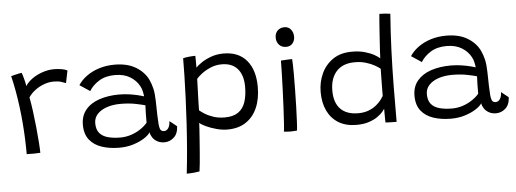

<svg xmlns="http://www.w3.org/2000/svg" viewBox="-56 -870 3358 1249"><g transform="rotate(-5 1623.0 -246.0)"><path d="M126.5 -441.5Q143 -467.5 173.2 -488.8Q203.5 -510 241 -522.5Q278.5 -535 315.5 -535Q339 -535 363.5 -531Q388 -527 402 -519L385.5 -438Q373.5 -443 354.2 -449Q335 -455 306 -455Q274 -455 242.2 -443.2Q210.5 -431.5 184 -411.5Q157.5 -391.5 140.5 -366Q148 -329 155 -276.5Q162 -224 167.5 -169.2Q173 -114.5 176.2 -69.2Q179.5 -24 179.5 -1Q163 0.5 137 0.8Q111 1 90.5 0Q90.5 -48 88.5 -99Q86.5 -150 82.2 -202.8Q78 -255.5 71.2 -308.8Q64.5 -362 55.2 -413.5Q46 -465 34 -514Q44 -517 58.5 -520.5Q73 -524 86 -526.8Q99 -529.5 104 -529.5Q110.5 -512 117.5 -485Q124.5 -458 126.5 -441.5Z M695 11Q632.5 11 581.5 -5.8Q530.5 -22.5 500.8 -59.8Q471 -97 471 -158.5Q471 -217 503.8 -256.2Q536.5 -295.5 593.8 -314.8Q651 -334 723 -334Q758.5 -334 792.5 -328.8Q826.5 -323.5 851.2 -317.2Q876 -311 884 -308Q882 -326 877.8 -343.8Q873.5 -361.5 865.5 -375.5Q845.5 -413.5 805.5 -438Q765.5 -462.5 707 -462.5Q644.5 -462.5 602 -435.8Q559.5 -409 538 -372.5L471 -417Q492.5 -450 528 -475.5Q563.5 -501 609.8 -515.5Q656 -530 710 -530Q793 -530 848 -497Q903 -464 928 -412Q941 -384.5 948.5 -352.5Q956 -320.5 957 -271.5Q958 -217 959 -180.8Q960 -144.5 962 -120.5Q965 -89.5 972.5 -80.5Q980 -71.5 994 -71.5Q1011 -71.5 1022 -87.8Q1033 -104 1034 -133L1081 -95.5Q1079 -47 1052 -22.8Q1025 1.5 990.5 1.5Q963.5 1.5 943.5 -9.8Q923.5 -21 912.5 -38Q901.5 -55 899 -72Q888.5 -54 858.8 -34.8Q829 -15.5 786.8 -2.2Q744.5 11 695 11ZM707.5 -54.5Q743 -54.5 776.2 -65.2Q809.5 -76 837.8 -94.5Q866 -113 885 -135.5Q885 -171.5 885.5 -198.5Q886 -225.5 887.5 -249Q872 -254 827.5 -263.2Q783 -272.5 726 -272.5Q676.5 -272.5 637 -259Q597.5 -245.5 574.8 -220.8Q552 -196 552 -161.5Q552 -119.5 572 -96.2Q592 -73 627.2 -63.8Q662.5 -54.5 707.5 -54.5Z M1116.5 217.5Q1125 144.5 1132 61.5Q1139 -21.5 1144 -106.5Q1149 -191.5 1152.2 -271Q1155.5 -350.5 1157 -417.8Q1158.5 -485 1158.5 -532.5Q1174.5 -537 1197 -539.2Q1219.5 -541.5 1239 -541.5Q1239.5 -530 1239.5 -506.2Q1239.5 -482.5 1239.5 -464.5Q1252.5 -478.5 1278.8 -496.2Q1305 -514 1341.8 -527.2Q1378.5 -540.5 1423 -540.5Q1520.5 -540.5 1573.2 -478Q1626 -415.5 1626 -304.5Q1626 -226.5 1600.5 -168.2Q1575 -110 1526 -77.8Q1477 -45.5 1405.5 -45.5Q1372 -45.5 1334.8 -55.5Q1297.5 -65.5 1267.5 -79.5Q1237.5 -93.5 1226 -105Q1226 -94.5 1224 -65Q1222 -35.5 1219.2 3.2Q1216.5 42 1213.2 82.8Q1210 123.5 1206.8 157.5Q1203.5 191.5 1200.5 210Q1186.5 213 1170 214.5Q1153.5 216 1139 216.8Q1124.5 217.5 1116.5 217.5ZM1395.5 -125.5Q1450.5 -125.5 1483 -148Q1515.5 -170.5 1529.8 -212.8Q1544 -255 1544 -313.5Q1544 -388.5 1508.2 -430Q1472.5 -471.5 1405 -471.5Q1364.5 -471.5 1329.5 -456Q1294.5 -440.5 1270.5 -421.5Q1246.5 -402.5 1238 -391Q1237.5 -382.5 1236.8 -356.2Q1236 -330 1234.8 -296.8Q1233.5 -263.5 1232.8 -233Q1232 -202.5 1232 -186Q1242.5 -177 1265 -162.5Q1287.5 -148 1320.5 -136.8Q1353.5 -125.5 1395.5 -125.5Z M1855.5 0.5Q1848.5 1 1836.5 2Q1824.5 3 1812.5 3Q1800.5 3 1789.8 2Q1779 1 1770 0Q1772.5 -13 1775.2 -54.2Q1778 -95.5 1780.8 -151.8Q1783.5 -208 1785.8 -268Q1788 -328 1789.5 -379.8Q1791 -431.5 1791 -462Q1795 -462.5 1804.8 -463Q1814.5 -463.5 1826.2 -464.2Q1838 -465 1848.5 -465.2Q1859 -465.5 1864.5 -465.5Q1865.5 -453 1866.2 -427.2Q1867 -401.5 1867 -369.5Q1867 -322.5 1866.2 -266Q1865.5 -209.5 1863.8 -155Q1862 -100.5 1860 -58.5Q1858 -16.5 1855.5 0.5ZM1833.5 -548Q1803.5 -548 1786.8 -566.8Q1770 -585.5 1770 -612.5Q1770 -633.5 1778.5 -647.8Q1787 -662 1801 -669.2Q1815 -676.5 1832 -676.5Q1858.5 -676.5 1874.2 -657Q1890 -637.5 1890 -609Q1890 -584.5 1875 -566.2Q1860 -548 1833.5 -548Z M2433.5 -1.5Q2433 -10.5 2432.8 -29Q2432.5 -47.5 2432.5 -65.5Q2432.5 -83.5 2432.5 -91Q2429.5 -86 2417.8 -72Q2406 -58 2383.8 -42Q2361.5 -26 2327 -14.2Q2292.5 -2.5 2244.5 -2.5Q2176 -2.5 2128.2 -31.5Q2080.5 -60.5 2055.5 -112.8Q2030.5 -165 2030.5 -235Q2030.5 -299.5 2055.8 -355Q2081 -410.5 2131 -445Q2181 -479.5 2255.5 -479.5Q2303.5 -479.5 2340 -469Q2376.5 -458.5 2401 -444.5Q2425.5 -430.5 2436 -420.5Q2436.5 -440.5 2438.5 -472Q2440.5 -503.5 2442.8 -539.5Q2445 -575.5 2447.5 -610.2Q2450 -645 2452 -671.2Q2454 -697.5 2455.5 -709Q2472.5 -709 2492.8 -707.5Q2513 -706 2526.5 -703.5Q2517.5 -586 2513 -469.5Q2508.5 -353 2507.2 -236Q2506 -119 2506 0.5Q2499.5 0.5 2484.5 0.2Q2469.5 0 2454.8 -0.5Q2440 -1 2433.5 -1.5ZM2262.5 -77Q2302 -77 2331.5 -88.8Q2361 -100.5 2381.5 -117.5Q2402 -134.5 2414 -150.8Q2426 -167 2430.5 -175Q2430.5 -187.5 2430.8 -212.2Q2431 -237 2431.5 -265Q2432 -293 2432.2 -317Q2432.5 -341 2433 -352.5Q2421 -363 2397 -376.5Q2373 -390 2340.2 -399.8Q2307.5 -409.5 2268.5 -409.5Q2189.5 -409.5 2148.2 -363.5Q2107 -317.5 2107 -238.5Q2107 -158.5 2147.2 -117.8Q2187.5 -77 2262.5 -77Z M2860.5 11Q2798 11 2747 -5.8Q2696 -22.5 2666.2 -59.8Q2636.5 -97 2636.5 -158.5Q2636.5 -217 2669.2 -256.2Q2702 -295.5 2759.2 -314.8Q2816.5 -334 2888.5 -334Q2924 -334 2958 -328.8Q2992 -323.5 3016.8 -317.2Q3041.5 -311 3049.5 -308Q3047.5 -326 3043.2 -343.8Q3039 -361.5 3031 -375.5Q3011 -413.5 2971 -438Q2931 -462.5 2872.5 -462.5Q2810 -462.5 2767.5 -435.8Q2725 -409 2703.5 -372.5L2636.5 -417Q2658 -450 2693.5 -475.5Q2729 -501 2775.2 -515.5Q2821.5 -530 2875.5 -530Q2958.5 -530 3013.5 -497Q3068.5 -464 3093.5 -412Q3106.5 -384.5 3114 -352.5Q3121.5 -320.5 3122.5 -271.5Q3123.5 -217 3124.5 -180.8Q3125.5 -144.5 3127.5 -120.5Q3130.5 -89.5 3138 -80.5Q3145.5 -71.5 3159.5 -71.5Q3176.5 -71.5 3187.5 -87.8Q3198.5 -104 3199.5 -133L3246.5 -95.5Q3244.5 -47 3217.5 -22.8Q3190.5 1.5 3156 1.5Q3129 1.5 3109 -9.8Q3089 -21 3078 -38Q3067 -55 3064.5 -72Q3054 -54 3024.2 -34.8Q2994.5 -15.5 2952.2 -2.2Q2910 11 2860.5 11ZM2873 -54.5Q2908.5 -54.5 2941.8 -65.2Q2975 -76 3003.2 -94.5Q3031.5 -113 3050.5 -135.5Q3050.5 -171.5 3051 -198.5Q3051.5 -225.5 3053 -249Q3037.5 -254 2993 -263.2Q2948.5 -272.5 2891.5 -272.5Q2842 -272.5 2802.5 -259Q2763 -245.5 2740.2 -220.8Q2717.5 -196 2717.5 -161.5Q2717.5 -119.5 2737.5 -96.2Q2757.5 -73 2792.8 -63.8Q2828 -54.5 2873 -54.5Z"/></g></svg>

Font: Grandstander Thin Light
Style: Regular
Weight: 300
Version: Version 1.200